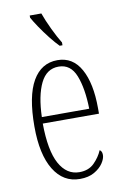

<svg xmlns="http://www.w3.org/2000/svg" viewBox="-88 -817 565 878"><g transform="rotate(-10 195.0 -378.0)"><path d="M211 10Q134 10 90.5 -61Q47 -132 47 -262Q47 -403 87.5 -473Q128 -543 203 -543Q274 -543 311 -476.5Q348 -410 348 -294V-269H87Q88 -143 121.5 -82Q155 -21 214 -21Q257 -21 283 -47Q309 -73 322 -104Q326 -102 329.5 -96.5Q333 -91 333 -80Q333 -63 319 -42Q305 -21 278 -5.5Q251 10 211 10ZM308 -299Q306 -394 282.5 -453.5Q259 -513 203 -513Q147 -513 119 -455.5Q91 -398 88 -299ZM225 -606Q207 -624 184.5 -652.5Q162 -681 142.5 -710Q123 -739 114 -756V-766H168Q180 -732 200 -690Q220 -648 238 -619V-606Z"/></g></svg>

Font: Noto Serif ExtraCondensed ExtraLight
Style: Regular
Weight: 200
Width: 2
Designer: Monotype Design Team
Foundry: Monotype Imaging Inc.
Version: Version 2.015